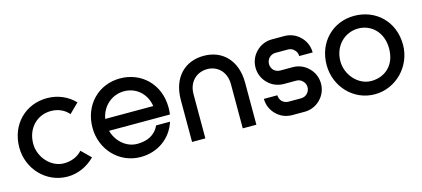

<svg xmlns="http://www.w3.org/2000/svg" viewBox="-47 -836 2606 1185"><g transform="rotate(-15 1256.0 -243.5)"><path d="M389 -126C360 -93 317 -77 273 -77C187 -77 119 -159 119 -242C119 -343 189 -410 276 -410C321 -410 361 -393 389 -360L449 -419C404 -466 342 -493 273 -493C135 -493 30 -389 30 -242C30 -107 135 8 273 8C341 8 402 -22 448 -68Z M984 -243C984 -393 876 -494 740 -494C603 -494 498 -390 498 -243C498 -104 603 8 740 8C849 8 938 -56 970 -156H881C854 -97 801 -76 740 -76C669 -76 610 -131 592 -199H981C983 -213 984 -228 984 -243ZM744 -411C818 -411 882 -360 895 -276H588C603 -358 668 -411 744 -411Z M1069 0H1154V-283C1154 -359 1205 -410 1275 -410C1343 -410 1393 -359 1393 -283V0H1480V-268C1480 -411 1395 -495 1275 -495C1154 -495 1069 -411 1069 -268Z M1789 0C1828 0 1864 -16 1889 -42C1915 -67 1931 -103 1931 -142C1931 -182 1915 -218 1889 -243C1864 -269 1828 -285 1789 -285H1708C1693 -285 1679 -291 1668 -301C1658 -312 1652 -326 1652 -341C1652 -357 1658 -371 1668 -381C1679 -392 1693 -398 1708 -398H1789C1804 -398 1818 -392 1828 -381C1839 -371 1845 -357 1845 -341H1931C1931 -381 1915 -417 1889 -442C1864 -468 1828 -484 1789 -484H1708C1669 -484 1633 -468 1608 -442C1582 -417 1566 -381 1566 -341C1566 -302 1582 -266 1608 -241C1633 -215 1669 -199 1708 -199H1789C1804 -199 1818 -193 1828 -182C1839 -172 1845 -158 1845 -142C1845 -127 1839 -113 1828 -102C1818 -92 1804 -86 1789 -86H1708C1693 -86 1679 -92 1668 -102C1658 -113 1652 -127 1652 -142H1566C1566 -103 1582 -67 1608 -42C1633 -16 1669 0 1708 0Z M1994 -243C1994 -106 2099 8 2236 8C2372 8 2482 -106 2482 -243C2482 -394 2372 -493 2236 -493C2099 -493 1994 -389 1994 -243ZM2082 -243C2082 -343 2154 -411 2240 -411C2324 -411 2393 -346 2393 -243C2393 -133 2320 -77 2236 -77C2151 -77 2082 -158 2082 -243Z"/></g></svg>

Font: Radis Sans
Style: Regular
Weight: 400
Designer: Gaël Goy
Foundry: Gaël Goy
Version: 1.0